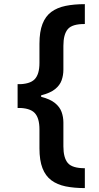

<svg xmlns="http://www.w3.org/2000/svg" viewBox="-20 -791 489 948"><path d="M66.9 -309.1V-375Q127.4 -375 151.1 -399.7Q174.8 -424.3 174.8 -480V-574.7Q174.8 -634.3 189.7 -672.6Q204.6 -710.9 233.4 -732.2Q262.2 -753.4 304 -762Q345.7 -770.5 398.9 -770.5V-672.4Q336.4 -672.9 314.7 -647Q293 -621.1 293 -564.9V-446.8Q293 -419.4 284.2 -394.5Q275.4 -369.6 251.5 -350.6Q227.5 -331.5 183.1 -320.3Q138.7 -309.1 66.9 -309.1ZM398.9 137.7Q345.7 137.7 304 129.2Q262.2 120.6 233.4 99.1Q204.6 77.6 189.7 39.3Q174.8 1 174.8 -58.6V-152.3Q174.8 -208.5 151.1 -233.4Q127.4 -258.3 66.9 -258.3V-324.2Q138.7 -324.2 183.1 -313Q227.5 -301.8 251.5 -282.2Q275.4 -262.7 284.2 -237.8Q293 -212.9 293 -186V-68.4Q293 -12.2 314.7 13.7Q336.4 39.6 398.9 39.6ZM66.9 -257.8V-375.5H183.1V-257.8Z"/></svg>

Font: Inter 17pt SemiBold
Style: Regular
Weight: 600
Version: Version 4.001;git-66647c0bb